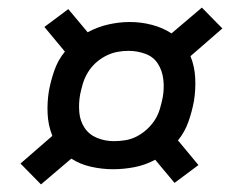

<svg xmlns="http://www.w3.org/2000/svg" viewBox="-20 -593 640 506"><path d="M88 -107 34 -162 118 -235Q107 -262 105.5 -293Q104 -324 109 -354Q114 -381 123.5 -408Q133 -435 151 -457L97 -522L160 -569L211 -508Q237 -522 265.5 -528.5Q294 -535 322 -535Q352 -535 380.5 -527.5Q409 -520 432 -505L512 -573L566 -518L482 -445Q493 -418 494.5 -387Q496 -356 491 -326Q486 -299 476.5 -272Q467 -245 449 -223L503 -158L440 -111L389 -172Q363 -158 334.5 -152.5Q306 -147 278 -147Q249 -147 220 -153.5Q191 -160 168 -175ZM280 -221Q295 -221 310.5 -223.5Q326 -226 340.5 -233.5Q355 -241 367.5 -252.5Q380 -264 388.5 -277.5Q397 -291 401.5 -306.5Q406 -322 409 -337Q413 -360 410.5 -383Q408 -406 396.5 -424.5Q385 -443 363.5 -451Q342 -459 319 -459Q303 -459 288 -456Q273 -453 258.5 -445.5Q244 -438 232 -427Q220 -416 211.5 -402Q203 -388 198.5 -373Q194 -358 191 -343Q187 -320 189 -297Q191 -274 203 -256Q215 -238 236 -229.5Q257 -221 280 -221Z"/></svg>

Font: Iosevka Curly Slab Extended
Style: Italic
Weight: 400
Width: 7
Italic angle: -9°
Monospace: yes
Designer: Belleve Invis
Foundry: Belleve Invis
Version: Version 11.1.0; ttfautohint (v1.8.3)